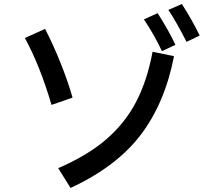

<svg xmlns="http://www.w3.org/2000/svg" viewBox="-20 -888 1040 950"><path d="M903 -681Q852 -781 813 -839L880 -868Q931 -789 968 -712ZM781 -635Q743 -717 692 -792L760 -823Q816 -735 848 -666ZM235 -369Q177 -565 103 -700L203 -745Q242 -670 278.5 -579.5Q315 -489 339 -405ZM268 -56Q412 -118 505 -198Q598 -278 653 -383Q708 -488 735 -632L841 -610Q796 -378 676 -220.5Q556 -63 329 42Z"/></svg>

Font: IBM Plex Sans JP Medm
Style: Regular
Weight: 500
Designer: Mike Abbink; Paul van der Laan; Pieter van Rosmalen; Wujin Sim; Yejin Wi; Jinhee Kim; Boomi Park; Yona Kim; Kichan Ma
Foundry: Sandoll Inc.
Version: Version 1.002